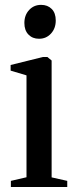

<svg xmlns="http://www.w3.org/2000/svg" viewBox="-20 -748 303 768"><path d="M23.5 0V-24.5L86 -39V-446.5L22.5 -465.5V-488L151.5 -520H169.5L186.5 -506V-38.5L249 -24.5V0ZM135.5 -593Q110 -593 93.8 -609.8Q77.5 -626.5 77.5 -656Q77.5 -687.5 96.5 -708Q115.5 -728.5 144 -728.5H145Q170.5 -728.5 186.8 -712.2Q203 -696 203 -666Q203 -634.5 184 -613.8Q165 -593 136.5 -593Z"/></svg>

Font: Merriweather 120pt
Style: Regular
Weight: 400
Version: Version 2.100